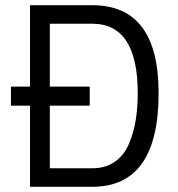

<svg xmlns="http://www.w3.org/2000/svg" viewBox="-20 -716 682 736"><path d="M22 -311V-384H95V-696H334Q588 -696 588 -359Q588 0 334 0H95V-311ZM508 -359Q508 -625 334 -625H171V-384H324V-311H171V-71H334Q384 -71 419.5 -95.5Q455 -120 473.5 -163Q492 -206 500 -254Q508 -302 508 -359Z"/></svg>

Font: TypoPRO Titillium Maps
Style: 400 wt
Weight: 400
Designer: Campivisivi
Foundry: Accademia di Belle Arti di Urbino and students of MA course of Visual design
Version: Version 001.001